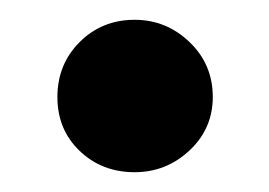

<svg xmlns="http://www.w3.org/2000/svg" viewBox="-20 -165 272 194"><path d="M38 -67Q38 -100 60.5 -122.5Q83 -145 116 -145Q148 -145 171.5 -122.5Q195 -100 195 -67Q195 -35 171.5 -13Q148 9 116 9Q83 9 60.5 -12.5Q38 -34 38 -67Z"/></svg>

Font: K2D
Style: Bold
Weight: 700
Designer: Katatrad Aksorn Co.,Ltd.
Foundry: Cadson Demak Co.,Ltd.
Version: Version 1.000; ttfautohint (v1.6)